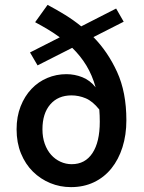

<svg xmlns="http://www.w3.org/2000/svg" viewBox="-20 -755 592 787"><path d="M271 12Q226 12 186 -4.5Q146 -21 115 -51.5Q84 -82 66 -126Q48 -170 48 -225Q48 -277 64.5 -319Q81 -361 109 -390.5Q137 -420 174 -435.5Q211 -451 252 -451Q286 -451 317.5 -438.5Q349 -426 372 -397Q358 -447 334 -486.5Q310 -526 276 -559L134 -487L103 -540L225 -602Q202 -619 177 -634Q152 -649 124 -664L175 -735Q211 -716 246 -694.5Q281 -673 313 -647L456 -720L487 -666L363 -603Q422 -543 460 -460Q498 -377 498 -262Q498 -202 482 -151.5Q466 -101 436.5 -64.5Q407 -28 365 -8Q323 12 271 12ZM274 -82Q329 -82 359 -127.5Q389 -173 389 -256Q389 -269 388.5 -281.5Q388 -294 387 -306Q360 -340 331.5 -352Q303 -364 273 -364Q218 -364 186 -327Q154 -290 154 -225Q154 -192 163.5 -165.5Q173 -139 189.5 -120.5Q206 -102 228 -92Q250 -82 274 -82Z"/></svg>

Font: Giro Semibold
Style: Regular
Weight: 600
Designer: Paul D. Hunt
Foundry: Adobe Systems Incorporated
Version: Version 1.000;PS 1.0;hotconv 1.0.88;makeotf.lib2.5.647800